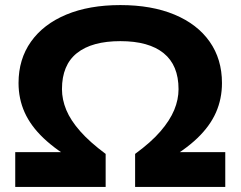

<svg xmlns="http://www.w3.org/2000/svg" viewBox="-20 -736 947 756"><path d="M40 0V-137H275L282 -98Q202 -144 151.5 -192Q101 -240 77 -293.5Q53 -347 53 -409Q53 -503 102 -572Q151 -641 241 -678.5Q331 -716 454 -716Q577 -716 667 -678.5Q757 -641 805.5 -572Q854 -503 854 -409Q854 -347 830.5 -293.5Q807 -240 757 -192Q707 -144 625 -98L632 -137H867V0H512V-130Q575 -176 612 -219Q649 -262 666 -303Q683 -344 683 -385Q683 -479 624.5 -526.5Q566 -574 454 -574Q342 -574 283 -527Q224 -480 224 -385Q224 -344 241 -303Q258 -262 296 -219Q334 -176 396 -130V0Z"/></svg>

Font: Nunito Sans 7pt SemiExpanded ExtraBold
Style: Regular
Weight: 800
Width: 6
Designer: Vernon Adams
Foundry: Vernon Adams
Version: Version 3.101;gftools[0.9.27]